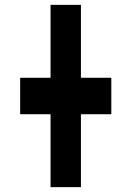

<svg xmlns="http://www.w3.org/2000/svg" viewBox="-20 -900 540 790"><path d="M188 -130V-430H63V-580H188V-880H313V-580H438V-430H313V-130Z"/></svg>

Font: 2P VHS
Style: Regular
Weight: 400
Designer: CodeMan38
Foundry: CodeMan38
Version: Version 3.000